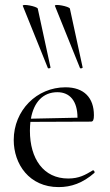

<svg xmlns="http://www.w3.org/2000/svg" viewBox="-20 -751 448 783"><path d="M219 12C270 12 317 -4 365 -46C368 -50 362 -59 358 -56C328 -38 303 -23 258 -23C157 -23 102 -104 102 -218C102 -231 103 -244 104 -254L351 -255C360 -255 363 -263 363 -281C363 -352 323 -395 247 -395C130 -395 36 -301 36 -180C36 -82 99 12 219 12ZM204 -727 306 -474C307 -470 318 -473 317 -476L265 -716C262 -725 200 -737 204 -727ZM73 -727 175 -474C176 -470 187 -473 186 -476L134 -716C131 -725 69 -737 73 -727ZM106 -267C118 -335 156 -375 214 -375C264 -375 296 -340 296 -271Z"/></svg>

Font: Cormorant Garamond
Style: Regular
Weight: 400
Designer: Christian Thalmann (Catharsis Fonts)
Foundry: Catharsis Fonts
Version: Version 4.002;Glyphs 3.4 (3410)